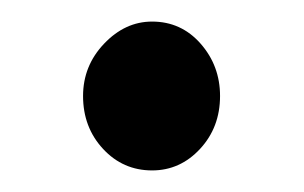

<svg xmlns="http://www.w3.org/2000/svg" viewBox="-20 -142 282 178"><path d="M121 16Q94 16 75.5 -4Q57 -24 57 -53Q57 -81 76.5 -101.5Q96 -122 121 -122Q148 -122 166 -101.5Q184 -81 184 -53Q184 -24 165.5 -4Q147 16 121 16Z"/></svg>

Font: Lora Medium
Style: Regular
Weight: 500
Designer: Olga Karpushina, Alexei Vanyashin (Cyrillic)
Foundry: Cyreal
Version: Version 3.004